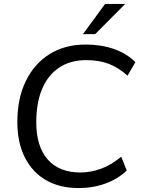

<svg xmlns="http://www.w3.org/2000/svg" viewBox="-20 -946 724 974"><path d="M378 8Q283 8 213.5 -32Q144 -72 106 -147.5Q68 -223 68 -327Q68 -447 111 -535Q154 -623 231.5 -671.5Q309 -720 415 -720Q492 -720 556.5 -698Q621 -676 667 -631L627 -562Q580 -604 531 -622.5Q482 -641 417 -641Q337 -641 280 -603Q223 -565 193.5 -494.5Q164 -424 164 -326Q164 -203 222 -137Q280 -71 388 -71Q439 -71 491 -89.5Q543 -108 595 -151L623 -81Q578 -38 515 -15Q452 8 378 8ZM463 -773H401L513 -926H615Z"/></svg>

Font: Muli Medium
Style: Italic
Weight: 500
Italic angle: -4.541°
Designer: Vernon Adams
Foundry: Vernon Adams
Version: Version 2.100; ttfautohint (v1.8.1.43-b0c9)